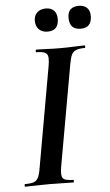

<svg xmlns="http://www.w3.org/2000/svg" viewBox="-56 -847 506 885"><g transform="rotate(-5 197.0 -405.0)"><path d="M25 0Q22 0 22 -6Q22 -12 25 -12Q52 -12 65.5 -17Q79 -22 86.2 -37Q93.5 -52 98 -81L180 -544Q188 -587 177.8 -600Q167.5 -613 130 -613Q127 -613 127 -619Q127 -625 130 -625Q152.6 -625 180.8 -623.5Q209 -622 239.8 -622Q274.9 -622 303 -623.5Q331 -625 353 -625Q356 -625 356 -619Q356 -613 353 -613Q326.5 -613 312.4 -607Q298.2 -601 291.6 -586Q285 -571 280 -542L198 -81Q190 -38 199.3 -25Q208.5 -12 248 -12Q250 -12 250 -6Q250 0 248 0Q225.8 0 198 -1Q170.2 -2 135.8 -2Q104.7 -2 76.3 -1Q48 0 25 0ZM189.9 -703Q165 -703 150 -717.5Q135 -731.9 135 -758Q135 -782 150 -796Q165 -810 189.9 -810Q214.8 -810 227.9 -796Q241 -782 241 -758Q241 -703 189.9 -703ZM342.5 -703Q291 -703 291 -758Q291 -809 343 -809Q367 -809 380.5 -795.6Q394 -782.2 394 -758Q394 -703 342.5 -703Z"/></g></svg>

Font: Cormorant Infant Light
Style: Italic
Weight: 300
Italic angle: -10°
Designer: Christian Thalmann (Catharsis Fonts)
Foundry: Catharsis Fonts
Version: Version 4.001